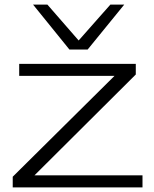

<svg xmlns="http://www.w3.org/2000/svg" viewBox="-20 -810 666 830"><path d="M35 0V-46L475 -482H63V-534H567V-488L129 -52H596V0ZM517 -790 359 -596H280L123 -790H185L320 -635L457 -790Z"/></svg>

Font: Georama Extended Light
Style: Regular
Weight: 300
Width: 7
Designer: Jean-Baptiste Levee
Foundry: Production Type
Version: Version 1.000